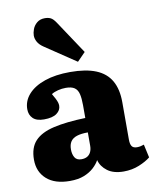

<svg xmlns="http://www.w3.org/2000/svg" viewBox="-91 -887 785 970"><g transform="rotate(-10 301.5 -402.0)"><path d="M189 14Q112 14 70 -23.5Q28 -61 28 -123Q28 -185 60 -219Q92 -253 157 -268Q222 -283 320 -286V-352Q320 -387 314.5 -409.5Q309 -432 293.5 -442.5Q278 -453 249 -453Q229 -453 209 -448Q189 -443 175 -434Q184 -419 190 -407Q196 -395 198.5 -386.5Q201 -378 201 -370Q201 -347 179.5 -331Q158 -315 114 -315Q76 -315 57.5 -333Q39 -351 39 -380Q39 -423 69 -456.5Q99 -490 154 -509Q209 -528 284 -528Q365 -528 416.5 -507Q468 -486 493 -442.5Q518 -399 518 -332V-140Q518 -117 525.5 -106Q533 -95 552 -95Q562 -95 571 -97Q580 -99 588 -102L603 -34Q581 -16 544.5 -1Q508 14 465 14Q413 14 382 -9Q351 -32 342 -66Q332 -47 312 -28.5Q292 -10 262 2Q232 14 189 14ZM265 -84Q283 -84 295 -91Q307 -98 313.5 -111.5Q320 -125 320 -144V-212Q286 -212 264 -205Q242 -198 231.5 -182.5Q221 -167 221 -142Q221 -117 231 -100.5Q241 -84 265 -84ZM333 -572 175 -678Q154 -692 145 -708.5Q136 -725 136 -741Q136 -755 142.5 -773Q149 -791 165 -804.5Q181 -818 206 -818Q223 -818 235.5 -812Q248 -806 262 -785L375 -615Z"/></g></svg>

Font: Literata ExtraBold
Style: Regular
Weight: 800
Designer: Latin by Veronika Burian and Jose Scaglione. Greek by Irene Vlachou. Cyrillic by Vera Evstafieva.
Foundry: TypeTogether
Version: Version 3.103;gftools[0.9.29]